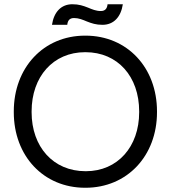

<svg xmlns="http://www.w3.org/2000/svg" viewBox="-20 -877 805 905"><path d="M395 -841C372 -850 352 -857 321 -857C268 -857 234 -820 225 -760H297C299 -779 307 -792 329 -792C351 -792 370 -784 389 -776C412 -767 432 -760 463 -760C516 -760 550 -797 559 -857H487C485 -838 477 -825 455 -825C433 -825 414 -833 395 -841ZM45 -348C45 -142 185 8 381 8H383C579 8 720 -142 720 -348V-352C720 -559 579 -709 383 -709H381C185 -709 45 -558 45 -352ZM129 -348V-352C129 -516 231 -631 381 -631H383C535 -631 636 -516 636 -352V-348C636 -185 534 -70 385 -70H383C231 -70 129 -185 129 -348Z"/></svg>

Font: Fixel Display Regular
Style: Regular
Weight: 400
Designer: AlfaBravo + MacPaw
Foundry: Kyrylo Tkachov, Marchela Mozhyna, Serhii Makarenko, Maria Weinstein, Zakhar Kryvoshyya
Version: Version 1.211